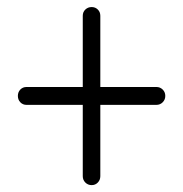

<svg xmlns="http://www.w3.org/2000/svg" viewBox="-20 -531 521 547"><path d="M215.8 -486Q215.8 -496.8 223.1 -503.8Q230.5 -510.9 241.2 -510.9Q251.6 -510.9 258.7 -503.8Q265.8 -496.8 265.8 -486V-29.1Q265.8 -18.4 258.7 -11Q251.6 -3.6 241.2 -3.6Q230.5 -3.6 223.1 -11Q215.8 -18.4 215.8 -29.1ZM425.4 -283.2Q436.1 -283.2 443.5 -275.9Q450.9 -268.5 450.9 -257.8Q450.9 -247 443.5 -239.6Q436.1 -232.2 425.4 -232.2H55.8Q45 -232.2 37.9 -239.6Q30.9 -247 30.9 -257.8Q30.9 -268.5 37.9 -275.9Q45 -283.2 55.8 -283.2Z"/></svg>

Font: Libertine-Super Thin
Style: Regular
Weight: 100
Designer: Bastien Sozeau
Foundry: NBR — Bastien Sozeau
Version: Version 2.003;gftools[0.9.33]